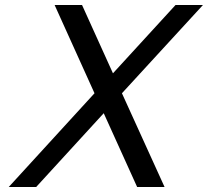

<svg xmlns="http://www.w3.org/2000/svg" viewBox="-20 -750 834 770"><path d="M640 0H530L396 -296L125 0H15L359 -376L199 -730H309L433 -456L684 -730H794L469 -376Z"/></svg>

Font: Miedinger
Style: Italic
Weight: 400
Italic angle: -13°
Version: Version 001.000